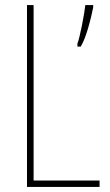

<svg xmlns="http://www.w3.org/2000/svg" viewBox="-20 -734 431 754"><path d="M86 0H371V-25H112V-714H86ZM346 -705V-714H315C312 -682 293 -583 284 -563V-551H297C319 -586 338 -665 346 -705Z"/></svg>

Font: Noto Sans Malayalam Condensed Thin
Style: Regular
Weight: 100
Width: 3
Designer: Jelle Bosma - Monotype Design Team
Foundry: Monotype Imaging Inc.
Version: Version 2.104